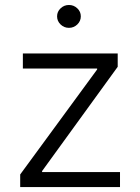

<svg xmlns="http://www.w3.org/2000/svg" viewBox="-20 -755 566 775"><path d="M61.5 0V-50.8L372.1 -474.6V-478.5H72.3V-539.1H455.1V-485.4L149.9 -64.5V-60.5H464.4V0ZM258.3 -642.6Q238.8 -642.6 224.6 -656.2Q210.4 -669.9 210.4 -689Q210.4 -708 224.6 -721.4Q238.8 -734.9 258.3 -734.9Q277.8 -734.9 292 -721.4Q306.2 -708 306.2 -689Q306.2 -669.9 292 -656.2Q277.8 -642.6 258.3 -642.6Z"/></svg>

Font: Inter 18pt Light
Style: Regular
Weight: 300
Designer: Rasmus Andersson
Foundry: rsms
Version: Version 4.001;git-66647c0bb